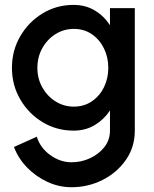

<svg xmlns="http://www.w3.org/2000/svg" viewBox="-20 -534 644 804"><path d="M440.5 -500H544.5V13Q544.5 82 507.2 135.5Q470 189 409.5 219.5Q349 250 279.5 250Q227 250 178.8 227.8Q130.5 205.5 93.5 167.5Q56.5 129.5 38.5 81.5L134 38.5Q148.5 85 190.2 115.2Q232 145.5 279.5 145.5Q320.5 145.5 357.2 128.5Q394 111.5 417.2 81.8Q440.5 52 440.5 13V-71.5Q416 -34 377.2 -10.5Q338.5 13 288 13Q217 13 158.2 -22.5Q99.5 -58 64.8 -117.8Q30 -177.5 30 -250Q30 -322.5 64.8 -382.2Q99.5 -442 158.2 -477.8Q217 -513.5 288 -513.5Q338.5 -513.5 377.2 -490Q416 -466.5 440.5 -428.5ZM289.5 -87.5Q332 -87.5 364.8 -109.8Q397.5 -132 415.5 -169Q433.5 -206 433.5 -250Q433.5 -294.5 415.2 -331.5Q397 -368.5 364.5 -390.8Q332 -413 289.5 -413Q247 -413 212.2 -391Q177.5 -369 157 -332Q136.5 -295 136.5 -250Q136.5 -205 157.2 -168Q178 -131 212.8 -109.2Q247.5 -87.5 289.5 -87.5Z"/></svg>

Font: Urbanist SemiBold
Style: Regular
Weight: 600
Designer: Corey Hu
Foundry: Corey Hu
Version: Version 1.321; ttfautohint (v1.8.4.7-5d5b)